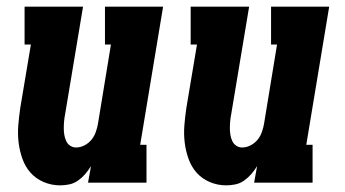

<svg xmlns="http://www.w3.org/2000/svg" viewBox="-20 -550 1040 578"><path d="M161 8Q135 8 111.5 -2Q88 -12 72 -30Q56 -48 47.5 -72Q39 -96 36 -121Q33 -146 35 -172Q37 -198 41 -225L73 -416H54V-530H230L176 -206Q174 -196 173 -185.5Q172 -175 172 -164.5Q172 -154 173.5 -144.5Q175 -135 179 -126Q183 -117 191 -111.5Q199 -106 209 -106Q222 -106 234.5 -112.5Q247 -119 255.5 -129.5Q264 -140 268.5 -153Q273 -166 275 -178L314 -416H296V-530H471L402 -114H421V0H245L254 -50Q246 -37 236.5 -26Q227 -15 215 -6.5Q203 2 189 5Q175 8 161 8Z M661 8Q635 8 611.5 -2Q588 -12 572 -30Q556 -48 547.5 -72Q539 -96 536 -121Q533 -146 535 -172Q537 -198 541 -225L573 -416H554V-530H730L676 -206Q674 -196 673 -185.5Q672 -175 672 -164.5Q672 -154 673.5 -144.5Q675 -135 679 -126Q683 -117 691 -111.5Q699 -106 709 -106Q722 -106 734.5 -112.5Q747 -119 755.5 -129.5Q764 -140 768.5 -153Q773 -166 775 -178L814 -416H796V-530H971L902 -114H921V0H745L754 -50Q746 -37 736.5 -26Q727 -15 715 -6.5Q703 2 689 5Q675 8 661 8Z"/></svg>

Font: Iosevka Curly Slab HvObl
Style: Regular
Weight: 900
Italic angle: -9°
Monospace: yes
Designer: Belleve Invis
Foundry: Belleve Invis
Version: Version 11.1.0; ttfautohint (v1.8.3)